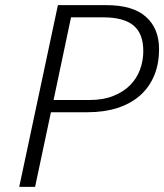

<svg xmlns="http://www.w3.org/2000/svg" viewBox="-20 -731 642 751"><path d="M179.2 -292 117.2 0H55.2L206.5 -710.9H396.5Q499.5 -710.9 550.8 -665.3Q602.1 -619.6 602.1 -539.1Q602.1 -480 582.5 -434.1Q563 -388.2 526.9 -356.7Q490.7 -325.2 439 -308.6Q387.2 -292 322.3 -292ZM189.5 -339.8H329.1Q383.3 -339.8 423.1 -355.7Q462.9 -371.6 489 -397.9Q515.1 -424.3 527.8 -459Q540.5 -493.7 540.5 -531.2Q540.5 -599.6 502.2 -631.3Q463.9 -663.1 384.8 -663.1H257.8Z"/></svg>

Font: Ufes Sans Light
Style: Italic
Weight: 200
Designer: Ricardo Esteves & Thais Bronze
Foundry: ProDesignUfes - Ricardo Esteves, Thais Bronze
Version: Version 2.0